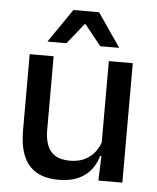

<svg xmlns="http://www.w3.org/2000/svg" viewBox="-51 -728 642 783"><g transform="rotate(5 270.0 -336.5)"><path d="M56 -489H154V-187Q154 -152 163.8 -125.8Q173.5 -99.5 196 -85Q218.5 -70.5 256.5 -70.5Q292.5 -70.5 318.2 -83.5Q344 -96.5 360.5 -118.8Q377 -141 383.5 -168.5L399.5 -100.5H378.5Q370 -70 350.5 -44.5Q331 -19 298.5 -4Q266 11 218 11Q161 11 125.2 -10.8Q89.5 -32.5 72.8 -74.2Q56 -116 56 -176ZM380 -489H478V0H380L384 -114.5L380 -120.5ZM124.5 -548 218 -684H323L416.5 -548V-546.5H339.5L272.5 -630.5H268.5L201.5 -546.5H124.5Z"/></g></svg>

Font: Anek Devanagari Medium Medium
Style: Regular
Weight: 500
Version: Version 1.003